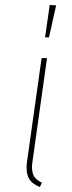

<svg xmlns="http://www.w3.org/2000/svg" viewBox="-20 -755 291 780"><path d="M113 -106Q110 -88 110 -75Q110 -51 119.5 -37Q129 -23 150 -13L142 5Q113 -7 100.5 -25Q88 -43 88 -74Q88 -89 91 -107L149 -519H171ZM208 -733 179 -603H163L182 -735Z"/></svg>

Font: FiraGO Thin
Style: Italic
Weight: 100
Italic angle: -8°
Designer: bBox Type GmbH
Foundry: bBox Type GmbH
Version: Version 1.001